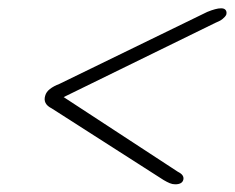

<svg xmlns="http://www.w3.org/2000/svg" viewBox="-20 -580 579 474"><path d="M133 -343 131.5 -337.5 511.5 -523.5Q523 -528 529.5 -533.2Q536 -538.5 538.5 -543.5Q540.5 -550.5 537.2 -555Q534 -559.5 526 -559.5Q519 -559.5 510.8 -557.2Q502.5 -555 491.5 -550.5L127 -373Q112.5 -367.5 103.2 -360.2Q94 -353 91.5 -343.5Q85.5 -323.5 107.5 -312.5L384 -135.5Q392.5 -130.5 399 -127.8Q405.5 -125 412.5 -125Q429.5 -125 432.5 -136Q434 -141.5 431 -146.5Q428 -151.5 419 -156Z"/></svg>

Font: Fraunces Light
Style: Italic
Weight: 300
Italic angle: -16°
Version: Version 1.000;[b76b70a41]